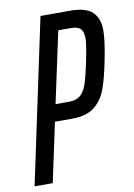

<svg xmlns="http://www.w3.org/2000/svg" viewBox="-82 -740 551 792"><g transform="rotate(-10 193.5 -344.0)"><path d="M144 -688H269Q334 -688 361.5 -661.5Q389 -635 389 -585Q389 -544 374 -469Q359 -390 342 -344.5Q325 -299 291.5 -273.5Q258 -248 200 -248H127L74 0H-2ZM296 -468Q311 -540 311 -564Q311 -592 299.5 -604.5Q288 -617 260 -617H206L142 -319H199Q229 -319 246 -333.5Q263 -348 273.5 -378.5Q284 -409 296 -468Z"/></g></svg>

Font: Saira Ultra Condensed Medium
Style: Italic
Weight: 500
Width: 1
Italic angle: -12°
Designer: Hector Gatti with collaboration of the Omnibus-Type team
Foundry: Omnibus-Type
Version: Version 1.001; ttfautohint (v1.8)